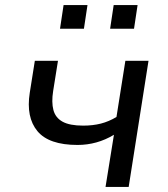

<svg xmlns="http://www.w3.org/2000/svg" viewBox="-20 -735 662 755"><path d="M395 0 428 -205Q395 -185 359 -175Q323 -165 285 -165Q172 -165 127 -219.5Q82 -274 97 -370L117 -496H208L189 -377Q182 -333 190 -302.5Q198 -272 226 -256.5Q254 -241 307 -241Q345 -241 376.5 -249Q408 -257 438 -275L473 -496H564L486 0ZM413 -622 427 -715H521L507 -622ZM216 -622 230 -715H324L310 -622Z"/></svg>

Font: Nunito Sans 7pt
Style: Italic
Weight: 400
Italic angle: -9°
Designer: Vernon Adams
Foundry: Vernon Adams
Version: Version 3.101;gftools[0.9.27]